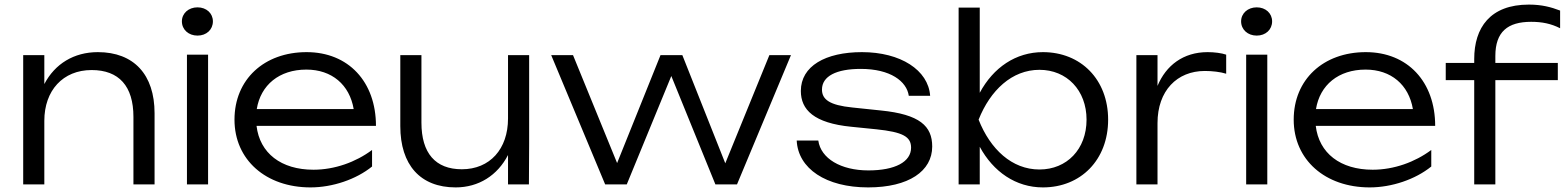

<svg xmlns="http://www.w3.org/2000/svg" viewBox="-20 -803 6813 836"><path d="M406 -576C302 -576 219 -525 173 -437V-563H81V0H173V-277C173 -409 254 -498 379 -498C498 -498 561 -428 561 -294V0H653V-310C653 -478 563 -576 406 -576Z M794 0H886V-565H794ZM840 -648C879 -648 907 -674 907 -710C907 -745 879 -771 840 -771C801 -771 772 -745 772 -710C772 -674 801 -648 840 -648Z M1332 13C1428 13 1531 -22 1600 -78V-150C1529 -97 1437 -64 1345 -64C1204 -64 1111 -136 1097 -255H1617C1617 -447 1497 -576 1315 -576C1130 -576 1001 -457 1001 -282C1001 -107 1138 13 1332 13ZM1314 -500C1425 -500 1502 -434 1520 -328H1098C1115 -433 1196 -500 1314 -500Z M2283 0 2284 -178V-563H2192V-287C2192 -154 2113 -66 1991 -66C1876 -66 1815 -136 1815 -269V-563H1723V-254C1723 -85 1810 13 1964 13C2064 13 2146 -39 2192 -128V0Z M2951 -563H2856L2667 -93L2475 -563H2380L2615 0H2709L2903 -472L3095 0H3189L3424 -563H3330L3138 -92Z M4039 -165C4039 -254 3985 -305 3815 -322L3691 -335C3592 -345 3559 -370 3559 -413C3559 -471 3621 -503 3728 -503C3857 -503 3928 -449 3937 -386H4030C4022 -498 3901 -576 3733 -576C3574 -576 3467 -515 3467 -407C3467 -325 3524 -267 3687 -251L3796 -240C3911 -228 3947 -208 3947 -160C3947 -98 3877 -61 3761 -61C3641 -61 3554 -113 3543 -191H3449C3455 -69 3576 13 3760 13C3937 13 4039 -58 4039 -165Z M4154 0H4246V-164C4305 -55 4403 13 4521 13C4686 13 4805 -107 4805 -282C4805 -457 4686 -576 4521 -576C4403 -576 4305 -509 4246 -399V-770H4154ZM4711 -282C4711 -153 4625 -65 4506 -65C4386 -65 4292 -153 4241 -282C4292 -410 4386 -499 4506 -499C4625 -499 4711 -410 4711 -282Z M5319 -565C5299 -572 5267 -576 5238 -576C5132 -576 5057 -518 5020 -429V-563H4928V0H5020V-267C5020 -408 5105 -494 5226 -494C5257 -494 5294 -490 5319 -482Z M5406 0H5498V-565H5406ZM5452 -648C5491 -648 5519 -674 5519 -710C5519 -745 5491 -771 5452 -771C5413 -771 5384 -745 5384 -710C5384 -674 5413 -648 5452 -648Z M5944 13C6040 13 6143 -22 6212 -78V-150C6141 -97 6049 -64 5957 -64C5816 -64 5723 -136 5709 -255H6229C6229 -447 6109 -576 5927 -576C5742 -576 5613 -457 5613 -282C5613 -107 5750 13 5944 13ZM5926 -500C6037 -500 6114 -434 6132 -328H5710C5727 -433 5808 -500 5926 -500Z M6763 -454V-529H6491V-559C6491 -665 6545 -708 6647 -708C6694 -708 6734 -700 6773 -680V-757C6734 -772 6693 -783 6637 -783C6468 -783 6399 -682 6399 -546V-529H6275V-454H6399V0H6491V-454Z"/></svg>

Font: Bounded Light
Style: Regular
Weight: 300
Designer: Vlad Churkin
Version: Version 3.0